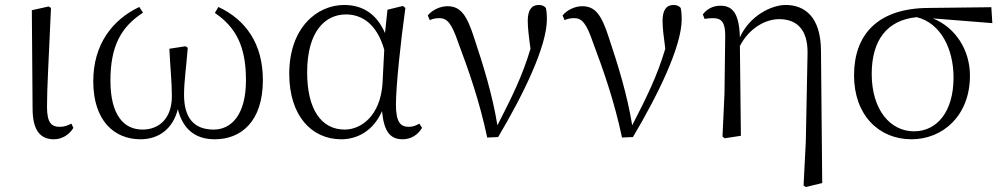

<svg xmlns="http://www.w3.org/2000/svg" viewBox="-20 -546 4031 772"><path d="M197 14C234 14 263 -10 275 -32L267 -49C253 -42 240 -36 220 -36C188 -36 169 -51 169 -116C169 -195 175 -282 185 -514L176 -520L108 -505L111 -110C111 -19 144 14 197 14Z M545 14C620 14 676 -30 695 -107C716 -25 766 14 844 14C948 14 1037 -56 1037 -224C1037 -370 968 -467 858 -518L844 -494C929 -436 969 -359 969 -224C969 -81 908 -25 839 -25C759 -25 720 -73 720 -165C720 -217 729 -278 735 -354L726 -360L661 -350C665 -267 671 -218 671 -159C671 -70 620 -25 553 -25C478 -25 424 -83 424 -222C424 -361 467 -438 555 -495L540 -518C431 -466 355 -367 355 -219C355 -61 439 14 545 14Z M1352 14C1415 14 1480 -18 1516 -99C1524 -15 1550 14 1599 14C1634 14 1661 -5 1677 -32L1666 -49C1652 -41 1641 -36 1623 -36C1590 -36 1572 -56 1572 -125C1572 -199 1591 -379 1610 -514L1600 -522L1538 -507L1528 -413C1494 -492 1436 -526 1364 -526C1254 -526 1143 -434 1143 -249C1143 -82 1232 14 1352 14ZM1525 -346 1518 -210C1509 -80 1432 -25 1366 -25C1272 -25 1215 -106 1215 -255C1215 -422 1289 -488 1371 -488C1433 -488 1495 -452 1525 -346Z M1939 7 1983 5C2082 -162 2179 -358 2179 -469C2179 -486 2178 -499 2175 -514C2168 -522 2160 -526 2146 -526C2117 -526 2102 -505 2102 -462C2102 -436 2106 -401 2113 -350C2079 -236 2038 -156 1980 -42C1960 -166 1922 -287 1887 -392C1857 -486 1832 -521 1779 -521C1751 -521 1719 -507 1700 -484L1708 -465C1718 -470 1731 -473 1747 -473C1778 -473 1796 -452 1822 -376C1863 -267 1908 -140 1939 7Z M2481 7 2525 5C2624 -162 2721 -358 2721 -469C2721 -486 2720 -499 2717 -514C2710 -522 2702 -526 2688 -526C2659 -526 2644 -505 2644 -462C2644 -436 2648 -401 2655 -350C2621 -236 2580 -156 2522 -42C2502 -166 2464 -287 2429 -392C2399 -486 2374 -521 2321 -521C2293 -521 2261 -507 2242 -484L2250 -465C2260 -470 2273 -473 2289 -473C2320 -473 2338 -452 2364 -376C2405 -267 2450 -140 2481 7Z M3211 200 3220 206 3286 190 3281 -343C3280 -480 3214 -526 3139 -526C3083 -526 2995 -484 2955 -396C2952 -497 2923 -523 2876 -523C2843 -523 2819 -506 2806 -488L2813 -470C2825 -472 2835 -473 2846 -473C2882 -473 2896 -456 2896 -402L2893 -169L2885 3L2894 10L2959 0L2955 -361C2992 -433 3058 -469 3113 -469C3182 -469 3229 -429 3227 -330L3220 24Z M3645 14C3770 14 3880 -80 3880 -242C3880 -346 3821 -436 3731 -472L3970 -453L3966 -517L3710 -514C3509 -512 3414 -407 3414 -243C3414 -84 3513 14 3645 14ZM3666 -477C3763 -453 3814 -349 3814 -234C3814 -95 3746 -18 3655 -18C3560 -18 3485 -104 3485 -249C3485 -380 3543 -465 3666 -477Z"/></svg>

Font: Noto Serif HK Light
Style: Regular
Weight: 300
Designer: Ryoko NISHIZUKA 西塚涼子 (kana & ideographs); Frank Grießhammer (Latin, Greek & Cyrillic); Wenlong ZHANG 张文龙 (bopomofo); San
Foundry: Adobe
Version: Version 2.001;hotconv 1.1.0;makeotfexe 2.6.0